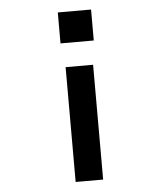

<svg xmlns="http://www.w3.org/2000/svg" viewBox="-53 -601 705 828"><g transform="rotate(-5 300.0 -187.5)"><path d="M228 -421V-555H372V-421ZM241 -317H360V180H241Z"/></g></svg>

Font: Tiny
Style: Bold
Weight: 700
Monospace: yes
Designer: Philipp Nurullin, Konstantin Bulenkov
Foundry: JetBrains
Version: Version 2.251; ttfautohint (v1.8.4.7-5d5b)